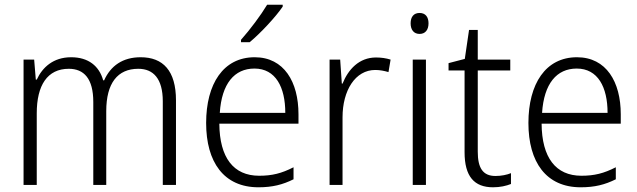

<svg xmlns="http://www.w3.org/2000/svg" viewBox="-20 -785 2706 815"><path d="M577 -542C501 -542 450 -506 422 -444H418C401 -505 355 -542 282 -542C206 -542 160 -499 136 -447H132L125 -532H80V0H136V-304C136 -423 181 -493 272 -493C336 -493 376 -452 376 -352V0H431V-313C431 -432 479 -493 567 -493C631 -493 671 -451 671 -355V0H727V-359C727 -485 672 -542 577 -542Z M1180 -757V-765H1114C1087 -720 1042 -660 1003 -616V-606H1040C1087 -645 1151 -714 1180 -757ZM1061 -542C928 -542 855 -429 855 -263C855 -97 930 10 1077 10C1136 10 1180 -1 1226 -24V-75C1175 -49 1135 -39 1080 -39C971 -39 912 -116 911 -260H1247V-300C1247 -437 1186 -542 1061 -542ZM1060 -494C1150 -494 1191 -415 1191 -306H913C921 -430 975 -494 1060 -494Z M1576 -541C1504 -541 1458 -490 1434 -430H1431L1424 -532H1379V0H1434V-287C1434 -401 1488 -488 1573 -488C1593 -488 1612 -484 1629 -479L1638 -532C1619 -538 1598 -541 1576 -541Z M1761 -730C1736 -730 1723 -713 1723 -686C1723 -658 1737 -641 1761 -641C1785 -641 1799 -658 1799 -686C1799 -713 1786 -730 1761 -730ZM1788 -532H1732V0H1788Z M2083 -38C2029 -38 2008 -73 2008 -141V-486H2146V-532H2008V-658H1971L1953 -535L1884 -517V-486H1952V-139C1952 -36 1993 10 2073 10C2103 10 2129 4 2149 -4V-50C2132 -43 2108 -38 2083 -38Z M2429 -542C2296 -542 2223 -429 2223 -263C2223 -97 2298 10 2445 10C2504 10 2548 -1 2594 -24V-75C2543 -49 2503 -39 2448 -39C2339 -39 2280 -116 2279 -260H2615V-300C2615 -437 2554 -542 2429 -542ZM2428 -494C2518 -494 2559 -415 2559 -306H2281C2289 -430 2343 -494 2428 -494Z"/></svg>

Font: Noto Sans Gujarati SemiCondensed Light
Style: Regular
Weight: 300
Width: 4
Designer: Jelle Bosma - Monotype Design Team, Universal Thirst
Foundry: Monotype Imaging Inc.
Version: Version 2.106